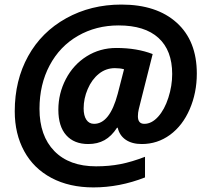

<svg xmlns="http://www.w3.org/2000/svg" viewBox="-20 -734 896 845"><path d="M846.2 -410.2Q846.2 -325.7 814.9 -253.4Q783.7 -181.2 728.3 -140.6Q672.9 -100.1 604 -100.1Q561 -100.1 533.4 -118.9Q505.9 -137.7 498 -171.9H495.1Q470.7 -134.3 439.9 -117.2Q409.2 -100.1 368.2 -100.1Q306.2 -100.1 271.5 -138.9Q236.8 -177.7 236.8 -251Q236.8 -322.8 269.8 -386Q302.7 -449.2 361.3 -486.1Q419.9 -522.9 492.2 -522.9Q582.5 -522.9 651.9 -496.1L600.1 -291Q594.7 -269.5 590.8 -253.7Q586.9 -237.8 586.9 -222.2Q586.9 -189 615.2 -189Q647.5 -189 675.8 -220.2Q704.1 -251.5 720.9 -303.7Q737.8 -356 737.8 -408.2Q737.8 -512.2 677.5 -567.1Q617.2 -622.1 502 -622.1Q402.8 -622.1 323 -576.2Q243.2 -530.3 198.5 -446.3Q153.8 -362.3 153.8 -254.9Q153.8 -136.2 219.2 -69.1Q284.7 -2 402.8 -2Q460 -2 510 -11.7Q560.1 -21.5 618.2 -43.9V46.9Q505.9 90.8 391.1 90.8Q285.2 90.8 206.5 49.1Q127.9 7.3 86.4 -68.8Q44.9 -145 44.9 -244.1Q44.9 -380.4 103.8 -486.8Q162.6 -593.3 271.2 -653.6Q379.9 -713.9 514.2 -713.9Q669.4 -713.9 757.8 -634Q846.2 -554.2 846.2 -410.2ZM485.8 -434.1Q445.8 -434.1 414.8 -408.9Q383.8 -383.8 366 -342Q348.1 -300.3 348.1 -256.8Q348.1 -225.1 360.1 -207Q372.1 -189 394 -189Q462.9 -189 498 -320.8L525.9 -429.2Q508.3 -434.1 485.8 -434.1Z"/></svg>

Font: TypoPRO Open Sans
Style: Bold Italic
Weight: 700
Italic angle: -12°
Foundry: Ascender Corporation
Version: Version 1.10